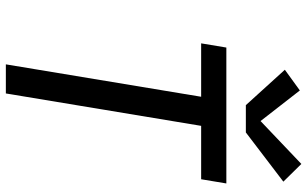

<svg xmlns="http://www.w3.org/2000/svg" viewBox="-212 -812 1025 640"><g transform="rotate(90 300.0 -492.5)"><path d="M195 0 303 -651H125L139 -735H592L578 -651H400L292 0ZM331 -800 213 -930 282 -980 384 -849 527 -985 586 -925 422 -800Z"/></g></svg>

Font: Iosevka SS04 Medium Extended
Style: Italic
Weight: 500
Width: 7
Italic angle: -9°
Monospace: yes
Designer: Belleve Invis
Foundry: Belleve Invis
Version: Version 19.0.0; ttfautohint (v1.8.4)